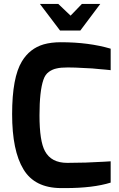

<svg xmlns="http://www.w3.org/2000/svg" viewBox="-20 -956 611 982"><path d="M184 -936H278L341 -876L399 -936H493L391 -800H287ZM92 -642Q132 -708 203 -729Q242 -740 291 -740Q434 -740 546 -707V-597L538 -598Q531 -599 518.5 -600Q506 -601 489 -602.5Q472 -604 452 -606Q431 -607 411 -608Q364 -611 327 -611Q290 -611 270 -606Q249 -602 230 -588.5Q211 -575 202 -548Q182 -490 182 -366Q182 -234 210 -183Q242 -123 324 -123Q418 -123 514 -129L546 -131V-22Q456 6 314 6H291Q157 5 100 -90Q42 -185 42 -372Q42 -560 92 -642Z"/></svg>

Font: Mina
Style: Bold
Weight: 700
Version: Version 1.000